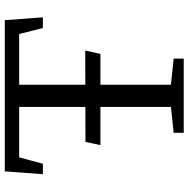

<svg xmlns="http://www.w3.org/2000/svg" viewBox="-13 -763 776 790"><g transform="rotate(-90 375.0 -368.0)"><path d="M186 -404.3 562 -405.3 548.3 -342.8H172.9ZM687 -736.3 698.7 -579.6H654.8L629.9 -677.2H421.4V-52.7L528.8 -41.5V0H223.6V-41.5L330.1 -52.7V-677.2H122.6L96.2 -579.6H53.2L64.9 -736.3Z"/></g></svg>

Font: Habibi
Style: Regular
Weight: 400
Designer: Magnus Gaarde
Foundry: Magnus Gaarde
Version: Version 1.001